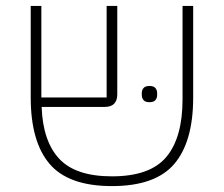

<svg xmlns="http://www.w3.org/2000/svg" viewBox="-20 -618 758 650"><path d="M359 12Q212 12 148 -63Q84 -138 84 -288V-598H120V-288H341V-598H377V-298Q377 -278 366.5 -267Q356 -256 334 -256H121Q125 -140 180.5 -80.5Q236 -21 359 -21Q488 -21 543 -86.5Q598 -152 598 -282V-598H634V-288Q634 -138 570 -63Q506 12 359 12ZM486 -272Q472 -272 466 -279Q460 -286 460 -296V-303Q460 -313 466 -320Q472 -327 486 -327Q500 -327 506 -320Q512 -313 512 -303V-296Q512 -286 506 -279Q500 -272 486 -272Z"/></svg>

Font: IBM Plex Sans Hebrew ExtraLight
Style: Regular
Weight: 200
Designer: Mike Abbink, Paul van der Laan, Pieter van Rosmalen, Yanek Iontef
Foundry: Bold Monday
Version: Version 1.2